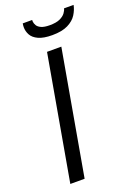

<svg xmlns="http://www.w3.org/2000/svg" viewBox="-163 -932 704 997"><g transform="rotate(-20 189.5 -434.0)"><path d="M45 0 166 -686H245L124 0ZM222 -758Q174 -758 146 -771Q118 -784 107 -804.5Q96 -825 96 -847Q96 -852 96.5 -857.5Q97 -863 98 -868H150Q150 -866 150 -863.5Q150 -861 150 -859Q151 -848 157.5 -837Q164 -826 180.5 -818.5Q197 -811 227 -811Q263 -811 283.5 -820.5Q304 -830 314 -843.5Q324 -857 326 -868H379Q374 -842 358 -816.5Q342 -791 309 -774.5Q276 -758 222 -758Z"/></g></svg>

Font: Archivo SemiBold Light
Style: Italic
Weight: 300
Italic angle: -10°
Version: Version 2.001